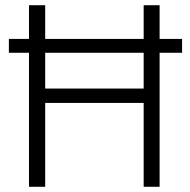

<svg xmlns="http://www.w3.org/2000/svg" viewBox="-20 -715 726 735"><path d="M14 -513V-566H91V-695H153V-566H530V-695H591V-566H677V-513H591V0H530V-321H153V0H91V-513ZM153 -376H530V-513H153Z"/></svg>

Font: Titillium Web
Style: Light
Weight: 300
Version: Version 1.001;PS 57.000;hotconv 1.0.70;makeotf.lib2.5.55311